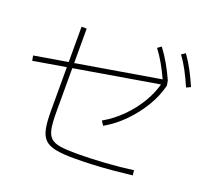

<svg xmlns="http://www.w3.org/2000/svg" viewBox="-141 -1009 1282 1194"><g transform="rotate(20 500.0 -412.0)"><path d="M463 14Q388 14 341.5 5Q295 -4 270 -28Q245 -52 236 -96.5Q227 -141 227 -213V-771H261V-217Q261 -152 268 -112Q275 -72 296 -52Q317 -32 357.5 -25.5Q398 -19 467 -19Q553 -19 651.5 -25.5Q750 -32 839 -44L842 -11Q782 -4 716.5 2Q651 8 586 11Q521 14 463 14ZM11 -467 5 -500 843 -641H845L851 -609ZM545 -266Q613 -305 668 -360.5Q723 -416 762 -481.5Q801 -547 818 -618L851 -609Q833 -535 791.5 -466Q750 -397 692.5 -338Q635 -279 564 -238ZM817 -627Q791 -684 766.5 -727Q742 -770 713 -808L738 -826Q770 -783 795.5 -738.5Q821 -694 845 -641ZM967 -638Q942 -695 918.5 -739Q895 -783 867 -821L893 -838Q924 -795 948 -749.5Q972 -704 995 -651Z"/></g></svg>

Font: M PLUS 2 Thin ExtraLight
Style: Regular
Weight: 250
Version: Version 1.001